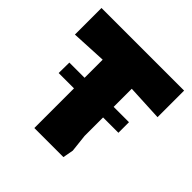

<svg xmlns="http://www.w3.org/2000/svg" viewBox="-181 -868 1027 1027"><g transform="rotate(45 332.5 -354.0)"><path d="M220 0V-517L20 -507V-708H645V-507L440 -517V-160L451 -60L440 0ZM104 -300 105 -380H556V-300Z"/></g></svg>

Font: Rowdies
Style: Bold
Weight: 700
Designer: Jaikishan Patel
Version: Version 1.000; ttfautohint (v1.8.3)